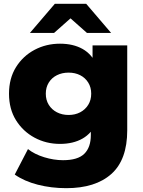

<svg xmlns="http://www.w3.org/2000/svg" viewBox="-20 -779 745 1002"><path d="M326 203Q248 203 177.5 185Q107 167 57 132L126 -1Q160 26 210.5 41.5Q261 57 309 57Q386 57 420 23.5Q454 -10 454 -74V-138L464 -290L463 -443V-542H644V-99Q644 55 561 129Q478 203 326 203ZM293 -28Q221 -28 160.5 -60.5Q100 -93 63.5 -151.5Q27 -210 27 -290Q27 -370 63.5 -428.5Q100 -487 160.5 -519Q221 -551 293 -551Q362 -551 411 -523.5Q460 -496 485.5 -438Q511 -380 511 -290Q511 -200 485.5 -142Q460 -84 411 -56Q362 -28 293 -28ZM338 -179Q372 -179 398.5 -193Q425 -207 440.5 -232Q456 -257 456 -290Q456 -323 440.5 -348Q425 -373 398.5 -386.5Q372 -400 338 -400Q304 -400 277 -386.5Q250 -373 234.5 -348Q219 -323 219 -290Q219 -257 234.5 -232Q250 -207 277 -193Q304 -179 338 -179ZM136 -607 266 -759H430L560 -607H434L293 -732H403L262 -607Z"/></svg>

Font: MOST Montserrat ExtraBold
Style: Regular
Weight: 800
Designer: Julieta Ulanovsky
Foundry: Julieta Ulanovsky
Version: Version 8.000;March 11, 2024;FontCreator 15.0.0.2926 64-bit